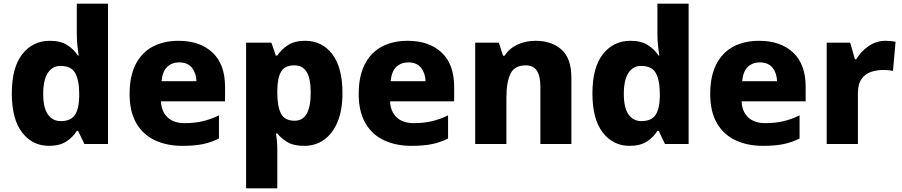

<svg xmlns="http://www.w3.org/2000/svg" viewBox="-20 -780 4887 1040"><path d="M245 10Q156 10 100 -62Q44 -134 44 -274Q44 -415 101 -487Q158 -559 250 -559Q308 -559 344 -536Q380 -513 402 -479H406Q403 -497 399.5 -530.5Q396 -564 396 -597V-760H565V0H437L403 -71H396Q375 -37 339 -13.5Q303 10 245 10ZM309 -124Q363 -124 385.5 -157Q408 -190 409 -257V-272Q409 -345 387.5 -384Q366 -423 307 -423Q264 -423 239 -385Q214 -347 214 -271Q214 -196 239.5 -160Q265 -124 309 -124Z M947 -559Q1063 -559 1131 -495.5Q1199 -432 1199 -309V-231H852Q854 -177 887 -145Q920 -113 981 -113Q1033 -113 1076.5 -123Q1120 -133 1166 -155V-30Q1125 -9 1079.5 0.5Q1034 10 967 10Q884 10 819.5 -20Q755 -50 718.5 -112.5Q682 -175 682 -271Q682 -368 715 -432Q748 -496 807.5 -527.5Q867 -559 947 -559ZM950 -442Q911 -442 885.5 -417.5Q860 -393 855 -340H1044Q1043 -383 1020 -412.5Q997 -442 950 -442Z M1633 -559Q1725 -559 1780 -486.5Q1835 -414 1835 -276Q1835 -182 1808 -118.5Q1781 -55 1734.5 -22.5Q1688 10 1628 10Q1569 10 1535.5 -11Q1502 -32 1482 -57H1475Q1478 -38 1480 -17Q1482 4 1482 28V240H1313V-549H1450L1474 -479H1482Q1503 -511 1539 -535Q1575 -559 1633 -559ZM1574 -426Q1523 -426 1503 -392.5Q1483 -359 1482 -292V-277Q1482 -204 1502 -165Q1522 -126 1576 -126Q1663 -126 1663 -278Q1663 -355 1641 -390.5Q1619 -426 1574 -426Z M2188 -559Q2304 -559 2372 -495.5Q2440 -432 2440 -309V-231H2093Q2095 -177 2128 -145Q2161 -113 2222 -113Q2274 -113 2317.5 -123Q2361 -133 2407 -155V-30Q2366 -9 2320.5 0.5Q2275 10 2208 10Q2125 10 2060.5 -20Q1996 -50 1959.5 -112.5Q1923 -175 1923 -271Q1923 -368 1956 -432Q1989 -496 2048.5 -527.5Q2108 -559 2188 -559ZM2191 -442Q2152 -442 2126.5 -417.5Q2101 -393 2096 -340H2285Q2284 -383 2261 -412.5Q2238 -442 2191 -442Z M2881 -559Q2968 -559 3021.5 -511.5Q3075 -464 3075 -358V0H2907V-311Q2907 -368 2888 -397Q2869 -426 2828 -426Q2767 -426 2745 -380.5Q2723 -335 2723 -250V0H2554V-549H2682L2705 -478H2713Q2739 -518 2783 -538.5Q2827 -559 2881 -559Z M3390 10Q3301 10 3245 -62Q3189 -134 3189 -274Q3189 -415 3246 -487Q3303 -559 3395 -559Q3453 -559 3489 -536Q3525 -513 3547 -479H3551Q3548 -497 3544.5 -530.5Q3541 -564 3541 -597V-760H3710V0H3582L3548 -71H3541Q3520 -37 3484 -13.5Q3448 10 3390 10ZM3454 -124Q3508 -124 3530.5 -157Q3553 -190 3554 -257V-272Q3554 -345 3532.5 -384Q3511 -423 3452 -423Q3409 -423 3384 -385Q3359 -347 3359 -271Q3359 -196 3384.5 -160Q3410 -124 3454 -124Z M4092 -559Q4208 -559 4276 -495.5Q4344 -432 4344 -309V-231H3997Q3999 -177 4032 -145Q4065 -113 4126 -113Q4178 -113 4221.5 -123Q4265 -133 4311 -155V-30Q4270 -9 4224.5 0.5Q4179 10 4112 10Q4029 10 3964.5 -20Q3900 -50 3863.5 -112.5Q3827 -175 3827 -271Q3827 -368 3860 -432Q3893 -496 3952.5 -527.5Q4012 -559 4092 -559ZM4095 -442Q4056 -442 4030.5 -417.5Q4005 -393 4000 -340H4189Q4188 -383 4165 -412.5Q4142 -442 4095 -442Z M4777 -559Q4790 -559 4806 -557.5Q4822 -556 4831 -554L4817 -396Q4808 -398 4794 -399.5Q4780 -401 4763 -401Q4731 -401 4699.5 -391Q4668 -381 4647.5 -353.5Q4627 -326 4627 -275V0H4458V-549H4585L4611 -459H4618Q4642 -500 4684 -529.5Q4726 -559 4777 -559Z"/></svg>

Font: Noto Sans Gujarati ExtraBold
Style: Regular
Weight: 800
Designer: Jelle Bosma - Monotype Design Team, Universal Thirst
Foundry: Monotype Imaging Inc.
Version: Version 2.106; ttfautohint (v1.8.4.7-5d5b)